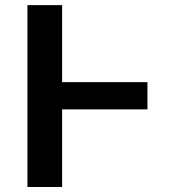

<svg xmlns="http://www.w3.org/2000/svg" viewBox="-20 -748 700 768"><path d="M569.8 -419.4V-310.5H228.5V0H89.8V-727.5H228.5V-419.4Z"/></svg>

Font: Inter Semi Bold
Style: Regular
Weight: 600
Designer: Rasmus Andersson
Foundry: rsms
Version: Version 4.000;git-e0f93cc